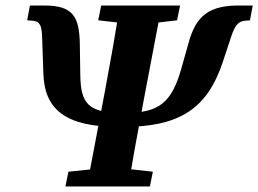

<svg xmlns="http://www.w3.org/2000/svg" viewBox="-20 -677 938 697"><path d="M217.5 0H524.1L534.9 -53.7L400.1 -68.7H374.1L228.4 -53.7L217.5 0ZM295.3 0H446C460.5 -90.9 478.7 -191 501.2 -310.7L567 -657H415.6C397.5 -546.6 380.1 -448.7 361.1 -347L295.3 0ZM412.2 -216.2 422.4 -267.3C300 -267.3 272.9 -301.8 271.5 -405.2L269.8 -516.2C268.2 -618.4 243.6 -657 140.9 -657H88.7L78.6 -603.3L98.6 -601.7C126 -599.5 131.5 -582.6 133 -541.2L137.4 -410.4C141.5 -281 215.6 -216.2 412.2 -216.2ZM425 -216.2C633 -216.2 732.5 -282.7 789 -452.6L819.5 -544.8C832.6 -583.7 844.4 -599.5 869.5 -601.7L887.4 -603.3L897.5 -657H848.4C741 -657 692.5 -622.2 665 -522.9L640.6 -436.3C604.8 -305.2 559.6 -267.3 435.2 -267.3L425 -216.2ZM336.5 -603.3 469 -588.3H495.2L622.8 -603.3L633.7 -657H347.4L336.5 -603.3Z"/></svg>

Font: Source Serif Variable
Style: Italic
Weight: 389
Italic angle: -12°
Designer: Frank Grießhammer
Foundry: Adobe Systems Incorporated
Version: Version 3.001;hotconv 1.0.111;makeotfexe 2.5.65597